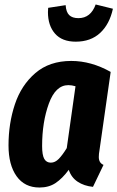

<svg xmlns="http://www.w3.org/2000/svg" viewBox="-20 -820 524 857"><path d="M474 -499 424 -149Q421 -133 421 -119Q421 -93 442 -84L395 14Q355 10 326.5 -9Q298 -28 287 -62Q258 -23 228 -3Q198 17 156 17Q90 17 54 -33.5Q18 -84 18 -171Q18 -269 46.5 -354.5Q75 -440 138 -494Q201 -548 298 -548Q387 -548 474 -499ZM168 -168Q168 -128 177.5 -111Q187 -94 207 -94Q226 -94 242.5 -111Q259 -128 278 -159L317 -435Q300 -440 285 -440Q228 -440 198 -357.5Q168 -275 168 -168ZM194 -766Q194 -778 195 -785L273 -797Q275 -766 289 -752.5Q303 -739 330 -739Q385 -739 407 -800L484 -781Q469 -712 427 -673Q385 -634 318 -634Q257 -634 225.5 -670Q194 -706 194 -766Z"/></svg>

Font: Fira Sans Extra Condensed
Style: Bold Italic
Weight: 700
Width: 3
Italic angle: -8°
Designer: Carrois Corporate & Edenspiekermann AG
Foundry: Carrois Corporate GbR & Edenspiekermann AG
Version: Version 4.203